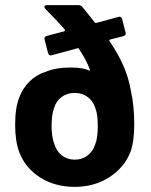

<svg xmlns="http://www.w3.org/2000/svg" viewBox="-20 -720 590 748"><path d="M503 -234Q503 -169 488 -127Q463 -66 405 -29Q347 8 271 8Q194 8 136.5 -28.5Q79 -65 55 -127Q39 -170 39 -234Q39 -300 55 -340Q68 -376 95.5 -403Q123 -430 160 -441Q198 -457 256 -457Q301 -457 326 -446Q329 -444 330 -445Q331 -446 330 -449Q318 -483 288 -529Q287 -531 285.5 -532Q284 -533 282 -532L182 -505L178 -504Q170 -504 167 -514L154 -565L153 -569Q153 -577 162 -580L230 -598Q235 -600 232 -605Q203 -639 157 -685Q153 -689 153 -693Q153 -700 163 -700H286Q295 -700 301 -693L349 -633Q352 -629 356 -631L441 -654L445 -655Q453 -655 456 -645L469 -594L470 -590Q470 -582 460 -579L409 -566Q407 -565 406 -563Q405 -561 407 -559Q440 -511 460.5 -464.5Q481 -418 490 -366Q503 -308 503 -234ZM361 -230Q361 -276 351 -300Q342 -327 321 -342.5Q300 -358 271 -358Q242 -358 220.5 -342.5Q199 -327 191 -300Q181 -274 181 -230Q181 -185 192 -158Q200 -131 221 -114.5Q242 -98 271 -98Q300 -98 321 -114Q342 -130 351 -158Q361 -182 361 -230Z"/></svg>

Font: Amber EN
Style: Bold
Weight: 700
Designer: Jeremy Tribby
Foundry: Tribby Type
Version: Version 1.408 November 24, 2021